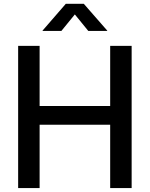

<svg xmlns="http://www.w3.org/2000/svg" viewBox="-20 -962 766 982"><path d="M72.8 0V-727.5H182.6V-419.9H543.5V-727.5H653.3V0H543.5V-324.2H182.6V0ZM293.9 -803.7H197.8V-805.7L316.4 -942.4H408.7L528.3 -805.7V-803.7H431.6L362.8 -888.2Z"/></svg>

Font: Inter 24pt Medium
Style: Regular
Weight: 500
Designer: Rasmus Andersson
Foundry: rsms
Version: Version 4.001;git-66647c0bb